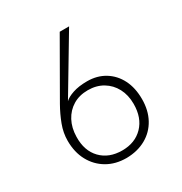

<svg xmlns="http://www.w3.org/2000/svg" viewBox="-172 -858 944 995"><g transform="rotate(-30 300.0 -360.0)"><path d="M300 10Q234 10 184.5 -19Q135 -48 107 -99.5Q79 -151 79 -220Q79 -267 96.5 -313.5Q114 -360 140 -406L326 -730H382L183 -397Q199 -413 234.5 -425Q270 -437 320 -437Q380 -437 425.5 -409Q471 -381 496 -331.5Q521 -282 521 -215Q521 -148 493.5 -97.5Q466 -47 416 -19Q366 9 300 10ZM300 -35Q377 -35 424 -83.5Q471 -132 471 -215Q471 -268 449.5 -308.5Q428 -349 389.5 -372Q351 -395 300 -395Q249 -395 211 -372Q173 -349 151.5 -308.5Q130 -268 129 -215Q127 -132 174 -83.5Q221 -35 300 -35Z"/></g></svg>

Font: Tiny Thin
Style: Regular
Weight: 100
Monospace: yes
Designer: Philipp Nurullin, Konstantin Bulenkov
Foundry: JetBrains
Version: Version 2.251; ttfautohint (v1.8.4.7-5d5b)